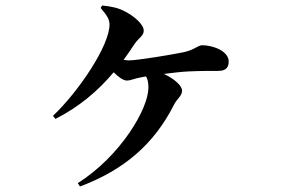

<svg xmlns="http://www.w3.org/2000/svg" viewBox="-20 -616 1040 696"><path d="M440 -324C454 -324 469 -332 488 -335L509 -339C516 -329 518 -315 518 -298C518 -223 419 -52 262 48L270 60C430 0 539 -94 611 -237C620 -256 640 -268 640 -287C640 -305 613 -330 574 -348C606 -352 639 -356 662 -357C700 -359 741 -359 772 -359C802 -359 809 -375 809 -393C809 -431 752 -452 713 -452C698 -452 684 -435 647 -427C609 -419 479 -397 446 -397L428 -399C442 -418 455 -437 468 -457C484 -480 501 -486 501 -505C501 -529 463 -559 434 -574C411 -587 383 -593 350 -596L345 -587C369 -559 377 -545 377 -527C377 -450 264 -283 172 -196L181 -185C266 -228 335 -286 392 -354C408 -338 426 -324 440 -324Z"/></svg>

Font: Source Han Serif CN
Style: Bold
Weight: 700
Designer: Ryoko NISHIZUKA 西塚涼子 (kana & ideographs); Frank Grießhammer (Latin, Greek & Cyrillic); Wenlong ZHANG 张文龙 (bopomofo); San
Foundry: Adobe
Version: Version 2.003;hotconv 1.1.1;makeotfexe 2.6.0